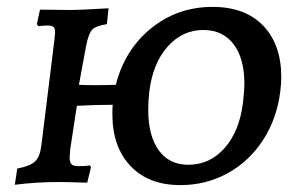

<svg xmlns="http://www.w3.org/2000/svg" viewBox="-20 -528 855 557"><path d="M796 -304Q796 -285 793 -262Q783 -183 743 -121.5Q703 -60 640.5 -25.5Q578 9 503 9Q411 9 358.5 -46.5Q306 -102 306 -197Q306 -215 307 -224Q255 -224 203 -221L184 -97Q182 -77 182 -72Q182 -57 187.5 -51.5Q193 -46 207 -46Q227 -46 241 -48L244 -43L233 2Q171 0 151 0Q87 0 23 8L30 -39Q67 -46 81.5 -59.5Q96 -73 100 -106L138 -414L140 -434Q140 -446 135 -450Q130 -454 118 -454Q105 -454 91 -452L87 -458L96 -500L187 -499Q210 -499 295 -504L290 -458Q258 -453 247.5 -442Q237 -431 230 -396L209 -282Q224 -281 254 -281Q295 -281 316 -282Q342 -384 418.5 -446Q495 -508 597 -508Q691 -508 743.5 -453.5Q796 -399 796 -304ZM689 -284Q689 -359 657.5 -400Q626 -441 570 -441Q509 -441 466 -392.5Q423 -344 413 -261Q410 -234 410 -210Q410 -134 440.5 -92Q471 -50 526 -50Q589 -50 632 -99Q675 -148 685 -231Q689 -269 689 -284Z"/></svg>

Font: Alegreya SC Medium
Style: Italic
Weight: 500
Italic angle: -7°
Designer: Juan Pablo del Peral
Foundry: Huerta Tipografica
Version: Version 2.007; ttfautohint (v1.6)